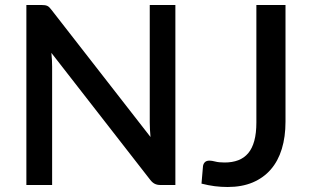

<svg xmlns="http://www.w3.org/2000/svg" viewBox="-20 -740 1241 768"><path d="M681.5 -720V0H622Q608.5 0 599 -4.8Q589.5 -9.5 581 -20.5L185.5 -528.5Q187 -514 187.8 -499.8Q188.5 -485.5 188.5 -473.5V0H85.5V-720H146.5Q154 -720 159.2 -719.2Q164.5 -718.5 169 -716.5Q173.5 -714.5 177.5 -710.5Q181.5 -706.5 186 -700.5L582 -192Q580.5 -207.5 579.8 -222.5Q579 -237.5 579 -250.5V-720ZM1122 -253Q1122 -192.5 1107.2 -144.2Q1092.5 -96 1063.2 -62.2Q1034 -28.5 990.8 -10.2Q947.5 8 890.5 8Q864.5 8 839 4.8Q813.5 1.5 786 -5.5L792 -75.5Q793.5 -85.5 799.8 -91.5Q806 -97.5 818 -97.5Q827 -97.5 841.2 -93.8Q855.5 -90 878.5 -90Q909 -90 932.8 -99Q956.5 -108 972.8 -127.2Q989 -146.5 997.2 -176.8Q1005.5 -207 1005.5 -250V-720H1122Z"/></svg>

Font: Lato 2
Style: Regular
Weight: 600
Designer: Lukasz Dziedzic with Adam Twardoch and Botio Nikoltchev
Foundry: tyPoland Lukasz Dziedzic
Version: Version 2.015; 2015-08-06; http://www.latofonts.com/